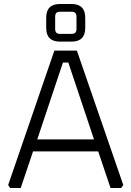

<svg xmlns="http://www.w3.org/2000/svg" viewBox="-20 -944 659 964"><path d="M21 -15 253 -690H366L599 -15L588 0H535L473 -184H146L84 0H31ZM167 -244H452L323 -630H296ZM212 -804V-855Q212 -924 281 -924H339Q408 -924 408 -855V-804Q408 -735 339 -735H281Q212 -735 212 -804ZM257 -798Q257 -774 280 -774H340Q364 -774 364 -798V-861Q364 -885 340 -885H280Q257 -885 257 -861Z"/></svg>

Font: Oxanium Light
Style: Regular
Weight: 300
Designer: Severin Meyer
Version: Version 1.000